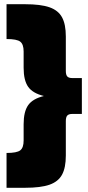

<svg xmlns="http://www.w3.org/2000/svg" viewBox="-20 -764 417 910"><path d="M368 -394V-224H323Q306 -224 299 -216.5Q292 -209 292 -190V-27Q292 31 274 64Q256 97 214.5 111.5Q173 126 99 126H11V-39Q60 -39 76 -51.5Q92 -64 92 -98V-175Q92 -235 113.5 -265.5Q135 -296 188 -309Q135 -322 113.5 -352.5Q92 -383 92 -443V-520Q92 -554 76 -566.5Q60 -579 11 -579V-744H99Q173 -744 214.5 -729.5Q256 -715 274 -682Q292 -649 292 -591V-428Q292 -409 299 -401.5Q306 -394 323 -394Z"/></svg>

Font: Gontserrat Black
Style: Regular
Weight: 900
Designer: Julieta Ulanovsky
Foundry: Julieta Ulanovsky
Version: Version 6.001